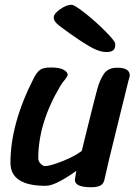

<svg xmlns="http://www.w3.org/2000/svg" viewBox="-20 -761 576 808"><path d="M465 -573Q465 -556 456 -549Q447 -542 428 -542Q402 -542 370 -558.5Q338 -575 277 -618Q234 -648 220 -661Q206 -674 206 -687Q206 -703 233 -722Q260 -741 281 -741Q292 -741 330.5 -711.5Q369 -682 408.5 -644Q448 -606 462 -585Q465 -581 465 -573ZM364 27Q295 27 295 -4L301 -42Q273 -21 235 0Q197 21 172 21Q24 21 24 -76Q24 -241 123 -434Q135 -457 148.5 -467Q162 -477 195 -477Q230 -477 247.5 -467.5Q265 -458 265 -445Q265 -442 254 -427Q243 -414 235 -401Q141 -244 141 -95Q141 -82 151 -72Q161 -62 169 -62Q191 -62 243.5 -83Q296 -104 324 -126L344 -207Q380 -352 389 -385Q400 -425 417.5 -450.5Q435 -476 473 -476Q526 -476 526 -444Q526 -439 523.5 -431.5Q521 -424 520 -419L480 -257Q432 -64 419 -3Q415 14 401 20.5Q387 27 364 27Z"/></svg>

Font: Sriracha
Style: Regular
Weight: 400
Designer: Suppakit Chalermlarp
Version: Version 1.002g